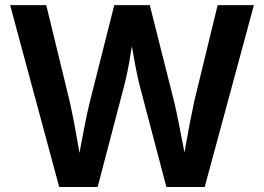

<svg xmlns="http://www.w3.org/2000/svg" viewBox="-20 -748 1056 768"><path d="M216.8 0 20.5 -727.5H165L257.8 -346.2Q267.6 -303.2 276.4 -256.8Q285.2 -210.4 293.2 -163.6Q301.3 -116.7 309.1 -71.8H286.1Q294.4 -116.7 303 -163.6Q311.5 -210.4 320.8 -256.8Q330.1 -303.2 340.8 -346.2L437 -727.5H579.1L675.3 -346.2Q685.5 -303.2 694.8 -256.8Q704.1 -210.4 712.9 -163.6Q721.7 -116.7 730 -71.8H706.1Q714.4 -116.7 722.4 -163.6Q730.5 -210.4 739.5 -256.8Q748.5 -303.2 757.8 -346.2L850.6 -727.5H995.6L798.8 0H645.5L540.5 -398.9Q526.4 -454.1 515.4 -518.6Q504.4 -583 491.2 -654.8H524.4Q510.3 -585 500.5 -521.5Q490.7 -458 475.1 -398.9L370.6 0Z"/></svg>

Font: V-Inter
Style: SemiBold-600
Weight: 600
Designer: Rasmus Andersson
Foundry: rsms
Version: Version 4.000;git-4146feb